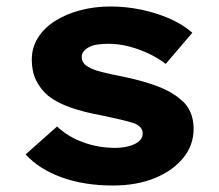

<svg xmlns="http://www.w3.org/2000/svg" viewBox="-20 -562 674 592"><path d="M328 10Q240 10 170.5 -15Q101 -40 59 -86L156 -172Q190 -140 237 -123Q284 -106 336 -106Q352 -106 367.5 -109Q383 -112 394.5 -117.5Q406 -123 413 -131Q420 -139 420 -151Q420 -170 396 -181Q379 -187 353 -193Q327 -199 294 -206Q239 -216 197.5 -230.5Q156 -245 128 -267Q104 -288 91 -315Q78 -342 78 -378Q78 -415 97 -445.5Q116 -476 150 -497.5Q184 -519 228 -530.5Q272 -542 320 -542Q368 -542 414 -532.5Q460 -523 501 -505.5Q542 -488 573 -461L491 -365Q469 -382 440 -396Q411 -410 378.5 -418.5Q346 -427 315 -427Q298 -427 282.5 -425Q267 -423 256 -417.5Q245 -412 238.5 -404.5Q232 -397 232 -386Q232 -377 237 -369Q242 -361 252 -356Q266 -347 293.5 -340Q321 -333 363 -325Q424 -312 467 -295.5Q510 -279 536 -256Q557 -240 567 -216.5Q577 -193 577 -165Q577 -114 544.5 -74.5Q512 -35 456.5 -12.5Q401 10 328 10Z"/></svg>

Font: Lexend Exa
Style: Bold
Weight: 700
Designer: Bonnie Shaver-Troup, Thomas Jockin
Foundry: Lexend
Version: Version 1.007